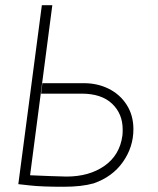

<svg xmlns="http://www.w3.org/2000/svg" viewBox="-20 -705 605 734"><path d="M490 -211Q490 -143 450 -86Q410 -29 338 -4Q292 9 223 9Q139 9 95 4L50 -1L140 -685H180L95 -35L168 -32L234 -30Q321 -30 379.5 -71Q438 -112 448 -187Q449 -195 449 -210Q449 -270 408.5 -308.5Q368 -347 292 -347H137L142 -387H301Q353 -387 396 -365.5Q439 -344 464.5 -304Q490 -264 490 -211Z"/></svg>

Font: Bellota Text Light
Style: Italic
Weight: 300
Italic angle: -7.5°
Designer: Kemie Guaida
Foundry: Kemie Guaida
Version: Version 4.001